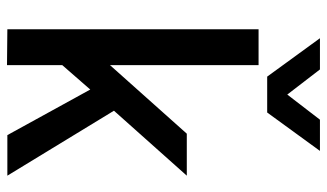

<svg xmlns="http://www.w3.org/2000/svg" viewBox="-208 -702 912 535"><g transform="rotate(90 247.5 -435.0)"><path d="M162 1 62 0V-700H162V-286L353 -500H470L289 -297L470 0H357L230 -231L162 -153ZM401 -871 294 -724H194L87 -871H174L244 -780L314 -871Z"/></g></svg>

Font: Epunda Sans Medium
Style: Regular
Weight: 500
Designer: Simon Atzbach
Foundry: typofactur
Version: Version 2.204; ttfautohint (v1.8.4.7-5d5b)